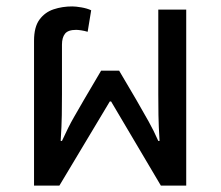

<svg xmlns="http://www.w3.org/2000/svg" viewBox="-20 -578 688 598"><path d="M86 0V-451Q86 -494 103 -517Q120 -540 147 -549Q174 -558 205 -558Q216 -558 233.5 -555Q251 -552 264 -546L253 -479Q243 -482 233 -483.5Q223 -485 217 -485Q192 -485 182.5 -473Q173 -461 173 -439V-284Q173 -253 172.5 -219.5Q172 -186 169 -139H173Q193 -183 210 -212.5Q227 -242 242 -268L295 -358H351L404 -268Q427 -228 443 -199.5Q459 -171 473 -139H477Q474 -186 473.5 -219.5Q473 -253 473 -284V-548H560V0H481L326 -262H322L165 0Z"/></svg>

Font: TSCustom
Style: Regular
Weight: 400
Designer: Monotype Design Team
Foundry: Monotype Imaging Inc.
Version: Version 2.004; ttfautohint (v1.8.3) -l 8 -r 50 -G 200 -x 14 